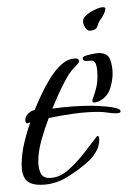

<svg xmlns="http://www.w3.org/2000/svg" viewBox="-20 -505 355 532"><path d="M241 -221Q236 -221 236 -226Q236 -229 237 -231Q243 -247 246.5 -261.5Q250 -276 250 -292Q250 -298 249.5 -308.5Q249 -319 245.5 -328Q242 -337 233 -337Q229 -337 226 -336.5Q223 -336 219 -336Q209 -336 209 -344Q209 -348 218.5 -351Q228 -354 239 -356Q250 -358 254 -358Q279 -358 285.5 -339.5Q292 -321 292 -301Q292 -282 285.5 -261Q279 -240 262 -229Q258 -226 252 -223.5Q246 -221 241 -221ZM92 7Q63 7 51.5 -7Q40 -21 40 -48Q40 -78 47 -108Q54 -138 64 -166L55 -163Q50 -166 50 -173Q50 -182 58.5 -190.5Q67 -199 76 -200Q82 -215 93 -239Q104 -263 118.5 -287Q133 -311 151 -327Q169 -343 190 -343Q199 -343 199 -335Q199 -332 195 -327.5Q191 -323 189 -321Q176 -309 164 -287.5Q152 -266 142 -243.5Q132 -221 125 -204Q153 -208 180.5 -210Q208 -212 236 -212Q239 -212 251 -211.5Q263 -211 278 -209.5Q293 -208 303.5 -205Q314 -202 314 -197Q314 -193 309.5 -192Q305 -191 303 -191Q290 -191 278 -193Q266 -195 253 -195Q219 -195 184 -190Q149 -185 115 -178Q105 -152 95.5 -119Q86 -86 86 -57Q86 -41 92 -26.5Q98 -12 117 -12Q144 -12 168.5 -33.5Q193 -55 214 -82.5Q235 -110 249 -128H250Q254 -128 254.5 -124Q255 -120 255 -118Q255 -101 247 -86.5Q239 -72 227 -60Q200 -35 165.5 -14Q131 7 92 7ZM228 -420Q221 -420 215.5 -429.5Q210 -439 210 -446Q210 -455 220.5 -464Q231 -473 244.5 -479Q258 -485 265 -485Q272 -485 272 -481Q272 -471 260 -453Q254 -446 250 -433Q246 -420 228 -420Z"/></svg>

Font: Moon Dance
Style: Regular
Weight: 400
Designer: Robert E. Leuschke
Foundry: Robert E. Leuschke
Version: Version 1.010; ttfautohint (v1.8.3)